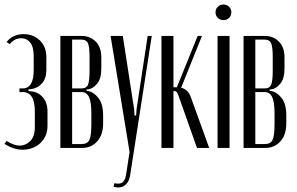

<svg xmlns="http://www.w3.org/2000/svg" viewBox="-20 -654 1315 849"><path d="M79 8Q40 8 0 -18L9 -31Q42 -10 67 -10Q93 -10 113.5 -30Q134 -50 134 -92V-162Q134 -247 80 -247H66V-263H80Q129 -263 129 -344V-405Q129 -447 113.5 -466Q98 -485 74 -485Q60 -485 47.5 -479Q35 -473 23 -459L9 -468Q36 -503 85 -503Q128 -503 156.5 -475Q185 -447 185 -402V-344Q185 -308 166 -286Q147 -264 118 -260L106 -259V-251L118 -250Q149 -247 169.5 -223.5Q190 -200 190 -162V-97Q190 -51 158.5 -21.5Q127 8 79 8Z M428 -351Q428 -306 409.5 -284Q391 -262 371 -259L362 -258L363 -252L371 -251Q394 -247 415 -221Q436 -195 436 -142V-109Q436 -57 409.5 -28.5Q383 0 345 0H247V-495H342Q378 -495 403 -470.5Q428 -446 428 -400ZM340 -263Q363 -263 369.5 -280.5Q376 -298 376 -340V-403Q376 -446 369 -462.5Q362 -479 338 -479H299V-263ZM384 -152Q384 -203 373.5 -225Q363 -247 340 -247H299V-17H341Q367 -17 375.5 -36Q384 -55 384 -106Z M523 -495 573 -172 575 -143H582L584 -172L633 -495H651L555 124Q550 153 530.5 166.5Q511 180 482 172L486 156Q511 162 522.5 151.5Q534 141 537 121L553 18L469 -495Z M770 -229Q765 -244 760 -248Q755 -252 748 -252H747V0H694V-495H747V-268H762L854 -495H873L781 -266Q795 -263 806.5 -252.5Q818 -242 825 -221L905 0H851Z M933 -600Q933 -614 943 -624Q953 -634 968 -634Q983 -634 993 -624Q1003 -614 1003 -600Q1003 -585 993 -575Q983 -565 968 -565Q953 -565 943 -575Q933 -585 933 -600ZM995 -495V0H942V-495Z M1238 -351Q1238 -306 1219.5 -284Q1201 -262 1181 -259L1172 -258L1173 -252L1181 -251Q1204 -247 1225 -221Q1246 -195 1246 -142V-109Q1246 -57 1219.5 -28.5Q1193 0 1155 0H1057V-495H1152Q1188 -495 1213 -470.5Q1238 -446 1238 -400ZM1150 -263Q1173 -263 1179.5 -280.5Q1186 -298 1186 -340V-403Q1186 -446 1179 -462.5Q1172 -479 1148 -479H1109V-263ZM1194 -152Q1194 -203 1183.5 -225Q1173 -247 1150 -247H1109V-17H1151Q1177 -17 1185.5 -36Q1194 -55 1194 -106Z"/></svg>

Font: Moniqa Cond Heading
Style: Regular
Weight: 400
Width: 3
Designer: Rajesh Rajput
Foundry: Rajesh Rajput
Version: Version 1.000